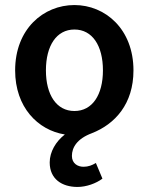

<svg xmlns="http://www.w3.org/2000/svg" viewBox="-20 -524 589 761"><path d="M287 217C322 217 361 203 386 184L360 122C345 131 330 137 311 137C288 137 265 124 265 94C265 61 285 26 344 4C436 -32 509 -112 509 -245C509 -409 397 -504 275 -504C152 -504 40 -409 40 -245C40 -99 130 -8 237 9C201 37 177 78 177 120C177 186 226 217 287 217ZM275 -84C204 -84 162 -148 162 -245C162 -343 204 -407 275 -407C346 -407 388 -343 388 -245C388 -148 346 -84 275 -84Z"/></svg>

Font: Source Sans Pro Semibold
Style: Regular
Weight: 600
Designer: Paul D. Hunt
Foundry: Adobe Systems Incorporated
Version: Version 3.006;hotconv 1.0.111;makeotfexe 2.5.65597